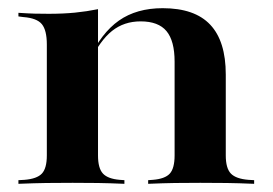

<svg xmlns="http://www.w3.org/2000/svg" viewBox="-20 -449 667 469"><path d="M157.3 -2.4Q121.8 -2.4 93.1 -2Q64.5 -1.6 25 0V-8.9L39.5 -9.7Q70.2 -12.1 82.3 -25Q94.4 -37.9 94.4 -69.4V-208.9H219.4V-69.4Q219.4 -37.9 231.5 -25Q243.5 -12.1 272.6 -9.7L283.9 -8.9V0Q246.8 -1.6 219 -2Q191.1 -2.4 157.3 -2.4ZM94.4 -208.9V-340.3Q94.4 -375 82.3 -389.9Q70.2 -404.8 37.1 -407.3L25 -408.9V-417.7Q49.2 -416.1 64.5 -415.7Q79.8 -415.3 99.2 -415.3Q133.9 -415.3 162.9 -418.1Q191.9 -421 219.4 -426.6V-417.7V-208.9ZM406.5 -208.9V-298.4Q406.5 -349.2 386.7 -373Q366.9 -396.8 323.4 -396.8Q283.1 -396.8 253.6 -373.4Q224.2 -350 199.2 -297.6L196.8 -303.2Q227.4 -368.5 270.6 -398.8Q313.7 -429 377.4 -429Q455.6 -429 493.5 -388.7Q531.5 -348.4 531.5 -266.9V-208.9ZM469.4 -2.4Q434.7 -2.4 407.3 -2Q379.8 -1.6 341.9 0V-8.9L353.2 -9.7Q383.1 -12.1 394.8 -25Q406.5 -37.9 406.5 -69.4V-208.9H531.5V-69.4Q531.5 -37.9 544 -25Q556.5 -12.1 587.1 -9.7L600.8 -8.9V0Q562.9 -1.6 533.9 -2Q504.8 -2.4 469.4 -2.4Z"/></svg>

Font: Playfair 144pt SemiExpanded ExtraBold
Style: Regular
Weight: 800
Width: 6
Designer: Claus Eggers Sørensen
Foundry: Claus Eggers Sørensen
Version: Version 2.203